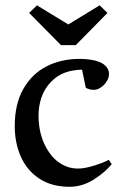

<svg xmlns="http://www.w3.org/2000/svg" viewBox="-20 -698 466 730"><path d="M174.8 -387.7Q149.4 -361.3 137.9 -328.4Q126.5 -295.4 126.5 -258.8Q126.5 -176.3 167.5 -117.7Q185.5 -90.8 213.9 -74Q242.2 -57.1 275.9 -57.1Q294.9 -57.1 319.3 -63.2Q343.8 -69.3 364.5 -77.4Q385.3 -85.4 393.6 -90.3L404.8 -73.7Q378.4 -41.5 335.2 -14.6Q292 12.2 244.6 12.2Q176.8 12.2 129.9 -18.6Q83 -49.3 59.6 -101.6Q36.1 -153.8 36.1 -218.8Q36.1 -302.7 68.8 -360.1Q101.6 -417.5 157.2 -445.8Q212.9 -474.1 282.2 -474.1Q329.1 -474.1 359.4 -461.9Q374.5 -455.6 384.5 -443.8Q394.5 -432.1 394.5 -417Q394.5 -402.8 385.7 -388.7Q377 -374.5 363.3 -365.5Q349.6 -356.4 336.9 -356.4Q319.8 -356.4 306.2 -364.3L292 -433.1Q257.8 -432.6 228.5 -422.4Q199.2 -412.1 174.8 -387.7ZM358.9 -677.7 388.7 -648.9 268.1 -526.4H211.9L90.8 -648.9L120.6 -677.7L239.7 -605Z"/></svg>

Font: Vesper Libre
Style: Regular
Weight: 400
Designer: Robert Keller & Kimya Gandhi
Foundry: Mota Italic
Version: Version 1.058